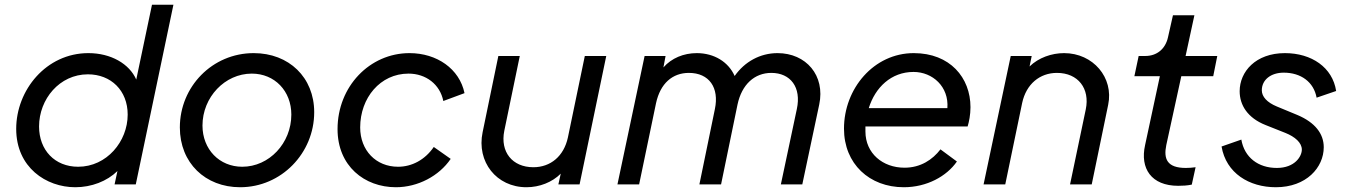

<svg xmlns="http://www.w3.org/2000/svg" viewBox="-20 -774 5646 806"><path d="M618 -754 552 -440C523 -506 446 -551 351 -551C174 -551 48 -396 48 -233C48 -71 174 12 296 12C364 12 429 -13 473 -56L461 0H550L708 -754ZM308 -74C210 -74 144 -144 144 -243C144 -358 230 -462 349 -462C446 -462 516 -394 516 -293C516 -180 428 -74 308 -74Z M988 12C1161 12 1299 -131 1299 -303C1299 -449 1193 -551 1045 -551C871 -551 735 -410 735 -239C735 -90 842 12 988 12ZM997 -74C901 -74 830 -147 830 -247C830 -366 924 -465 1037 -465C1133 -465 1203 -392 1203 -293C1203 -173 1110 -74 997 -74Z M1642 12C1734 12 1823 -35 1872 -107L1801 -157C1764 -103 1709 -74 1651 -74C1558 -74 1492 -143 1492 -239C1492 -363 1576 -465 1695 -465C1768 -465 1827 -420 1841 -350L1930 -383C1909 -485 1814 -551 1699 -551C1532 -551 1397 -411 1397 -232C1397 -77 1510 12 1642 12Z M2435 -539 2364 -197C2347 -118 2291 -72 2219 -72C2131 -72 2079 -136 2097 -225L2162 -539H2072L2006 -219C1980 -95 2064 12 2190 12C2245 12 2298 -9 2334 -45L2324 0H2413L2525 -539Z M3244 -551C3171 -551 3106 -515 3064 -455C3038 -514 2978 -551 2905 -551C2850 -551 2799 -530 2765 -491L2774 -539H2686L2572 0H2663L2734 -341C2752 -424 2803 -468 2872 -468C2957 -468 3000 -406 2981 -316L2916 0H3007L3076 -335C3094 -420 3148 -468 3218 -468C3298 -468 3345 -408 3325 -316L3258 0H3348L3419 -335C3445 -457 3364 -551 3244 -551Z M4042 -243C4048 -263 4054 -292 4054 -324C4054 -448 3968 -551 3816 -551C3648 -551 3523 -402 3523 -234C3523 -86 3630 12 3774 12C3871 12 3954 -34 3997 -96L3928 -147C3895 -104 3845 -70 3777 -70C3686 -70 3613 -130 3613 -222V-243ZM3815 -472C3895 -472 3964 -410 3957 -320H3627C3654 -407 3721 -472 3815 -472Z M4447 -551C4395 -551 4340 -532 4302 -495L4311 -539H4223L4109 0H4200L4271 -342C4288 -421 4345 -468 4417 -468C4506 -468 4556 -402 4538 -315L4472 0H4563L4632 -334C4656 -448 4569 -551 4447 -551Z M4926 6C4945 6 4964 5 4983 1L4999 -72C4986 -70 4970 -69 4958 -69C4879 -69 4864 -107 4876 -165L4939 -454H5073L5090 -539H4957L4994 -710H4904L4883 -617C4872 -568 4836 -539 4788 -539H4760L4742 -454H4849L4787 -165C4765 -67 4813 6 4926 6Z M5336 12C5464 12 5537 -71 5537 -156C5537 -213 5500 -260 5427 -291L5340 -327C5299 -344 5277 -368 5277 -395C5277 -439 5315 -469 5369 -469C5441 -469 5495 -430 5507 -364L5589 -392C5574 -491 5486 -551 5374 -551C5251 -551 5184 -473 5184 -391C5184 -333 5217 -279 5293 -249L5376 -216C5416 -200 5445 -175 5445 -146C5445 -118 5416 -69 5340 -69C5262 -69 5204 -113 5191 -188L5108 -159C5127 -47 5224 12 5336 12Z"/></svg>

Font: Plus Jakarta Text
Style: Italic
Weight: 400
Italic angle: -12°
Designer: Gumpita Rahayu
Foundry: Tokotype Studio
Version: Version 1.000;hotconv 1.0.109;makeotfexe 2.5.65596